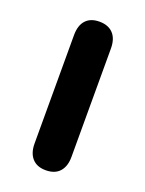

<svg xmlns="http://www.w3.org/2000/svg" viewBox="-104 -550 463 611"><g transform="rotate(20 127.5 -244.5)"><path d="M127 7Q97 7 81 -11Q65 -29 65 -61V-428Q65 -461 81 -478.5Q97 -496 127 -496Q157 -496 173.5 -478.5Q190 -461 190 -428V-61Q190 -29 174 -11Q158 7 127 7Z"/></g></svg>

Font: Nunito ExtraLight
Style: Bold
Weight: 700
Version: Version 3.602